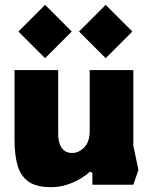

<svg xmlns="http://www.w3.org/2000/svg" viewBox="-20 -762 627 792"><path d="M190 10Q130 10 97.5 -13Q65 -36 52.5 -79.5Q40 -123 40 -184V-473H220V-210Q220 -173 234.5 -152Q249 -131 278 -131Q305 -131 327.5 -154Q350 -177 350 -221V-473H530V-161L551 -61L530 0H361V-49L351 -54Q338 -41 313.5 -26Q289 -11 257.5 -0.5Q226 10 190 10ZM166 -522 56 -632 166 -742 276 -632ZM416 -522 306 -632 416 -742 526 -632Z"/></svg>

Font: Rowdies
Style: Regular
Weight: 400
Designer: Jaikishan Patel
Version: Version 1.000; ttfautohint (v1.8.3)